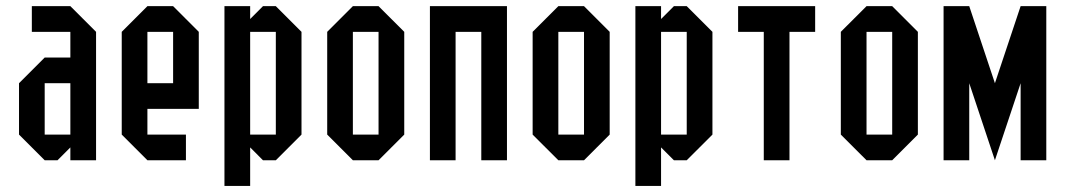

<svg xmlns="http://www.w3.org/2000/svg" viewBox="-20 -520 3457 623"><path d="M125 -83.3H208.3V-250H125ZM125 0 41.7 -83.3V-250L125 -333.3H208.3V-416.7H83.3V-500H208.3L291.7 -416.7V0H208.3V-41.7L166.7 0Z M583.3 -83.3V0H458.3L375 -83.3V-416.7L458.3 -500H541.7L625 -416.7V-166.7H458.3V-83.3ZM458.3 -250H541.7V-416.7H458.3Z M791.7 -416.7V-83.3H875V-416.7ZM708.3 -500H791.7V-458.3L833.3 -500H875L958.3 -416.7V-83.3L875 0H833.3L791.7 -41.7V83.3H708.3Z M1125 0 1041.7 -83.3V-416.7L1125 -500H1208.3L1291.7 -416.7V-83.3L1208.3 0ZM1125 -83.3H1208.3V-416.7H1125Z M1458.3 0H1375V-500H1625V0H1541.7V-416.7H1458.3Z M1791.7 0 1708.3 -83.3V-416.7L1791.7 -500H1875L1958.3 -416.7V-83.3L1875 0ZM1791.7 -83.3H1875V-416.7H1791.7Z M2125 -416.7V-83.3H2208.3V-416.7ZM2041.7 -500H2125V-458.3L2166.7 -500H2208.3L2291.7 -416.7V-83.3L2208.3 0H2166.7L2125 -41.7V83.3H2041.7Z M2541.7 0H2458.3V-416.7H2375V-500H2625V-416.7H2541.7Z M2791.7 0 2708.3 -83.3V-416.7L2791.7 -500H2875L2958.3 -416.7V-83.3L2875 0ZM2791.7 -83.3H2875V-416.7H2791.7Z M3291.7 -500H3375V0H3291.7V-250L3208.3 0L3125 -250V0H3041.7V-500H3125L3208.3 -250Z"/></svg>

Font: Yulong
Style: Regular
Weight: 400
Designer: GGBotNet
Foundry: f0n7.com
Version: 1.00